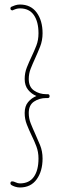

<svg xmlns="http://www.w3.org/2000/svg" viewBox="-20 -730 283 848"><path d="M68 80Q109 80 129.5 51Q150 22 150 -30Q150 -59 140.5 -84Q131 -109 119 -133Q108 -156 98.5 -180Q89 -204 89 -231Q89 -261 104 -279Q119 -297 141 -306Q119 -315 104 -333.5Q89 -352 89 -381Q89 -408 98.5 -432Q108 -456 119 -479Q131 -504 140.5 -528.5Q150 -553 150 -583Q150 -634 129.5 -663.5Q109 -693 68 -693Q59 -693 51 -690.5Q43 -688 39 -686Q36 -683 31 -685Q26 -687 26 -693Q26 -698 30 -700Q36 -703 46.5 -706.5Q57 -710 68 -710Q116 -710 142 -674.5Q168 -639 168 -583Q168 -551 157 -523.5Q146 -496 135 -472Q124 -448 115.5 -426.5Q107 -405 107 -381Q107 -346 130.5 -330Q154 -314 184 -314H191Q199 -314 199 -305Q199 -297 191 -297H184Q154 -297 130.5 -281.5Q107 -266 107 -231Q107 -207 115.5 -185.5Q124 -164 135 -140Q146 -116 157 -89Q168 -62 168 -30Q168 26 142 62Q116 98 68 98Q57 98 46.5 94.5Q36 91 30 87Q26 84 26 80Q26 71 34 71Q40 71 49.5 75.5Q59 80 68 80Z"/></svg>

Font: Libertine Sup Thin
Style: Regular
Weight: 100
Designer: Bastien Sozeau
Foundry: NBR — Bastien Sozeau
Version: Version 2.003; ttfautohint (v1.8.4.7-5d5b);gftools[0.9.33]